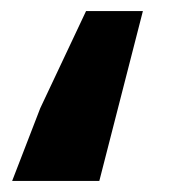

<svg xmlns="http://www.w3.org/2000/svg" viewBox="-20 -328 340 348"><path d="M2 0 53 -132 136 -308H239L160 0Z"/></svg>

Font: Source Sans 3 Black
Style: Italic
Weight: 900
Italic angle: -11°
Designer: Paul D. Hunt
Foundry: Adobe
Version: Version 3.052;hotconv 1.1.0;makeotfexe 2.6.0